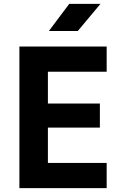

<svg xmlns="http://www.w3.org/2000/svg" viewBox="-20 -970 640 990"><path d="M381 -810 498 -950H337L232 -810ZM530 0V-130H227V-312H495V-436H227V-600H530V-730H80V0Z"/></svg>

Font: Tekne LDO ExtraBold
Style: Regular
Weight: 800
Monospace: yes
Designer: Alessio Laiso, Mario Rullo, Paolo Rosset
Foundry: Alessio Laiso
Version: Version 1.000;hotconv 1.0.109;makeotfexe 2.5.65596